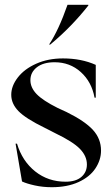

<svg xmlns="http://www.w3.org/2000/svg" viewBox="-20 -767 468 802"><path d="M72 -9 45 -167H51Q73 -94 127 -51Q181 -8 254 -8Q297 -8 320 -28Q343 -48 343 -80Q343 -115 314 -145Q285 -175 210 -211L167 -233Q87 -272 57 -303Q27 -334 27 -371Q27 -408 54.5 -443.5Q82 -479 131.5 -501Q181 -523 243 -523Q320 -523 380 -496V-359H375Q363 -425 317.5 -466Q272 -507 208 -507Q161 -507 134 -486Q107 -465 107 -432Q107 -401 133 -374Q159 -347 221 -316L258 -299Q335 -261 368.5 -224Q402 -187 402 -138Q402 -99 378.5 -63.5Q355 -28 308 -6.5Q261 15 196 15Q159 15 125 7.5Q91 0 72 -9ZM262 -747H349V-744Q278 -654 190 -581H185Q225 -641 262 -747Z"/></svg>

Font: Nyght Serif
Style: Regular
Weight: 400
Designer: Maksym Kobuzan
Version: Version 0.410;July 4, 2025;FontCreator 15.0.0.2958 64-bit